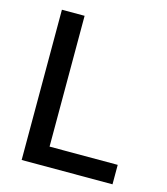

<svg xmlns="http://www.w3.org/2000/svg" viewBox="-109 -813 782 898"><g transform="rotate(15 282.0 -364.0)"><path d="M79.6 0V-727.5H189.5V-94.2H519.5V0Z"/></g></svg>

Font: Inter V
Style: Weight 500 Optical size 14.0
Weight: 500
Designer: Rasmus Andersson
Foundry: rsms
Version: Version 4.000;git-4fc901f